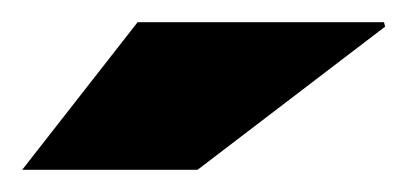

<svg xmlns="http://www.w3.org/2000/svg" viewBox="-20 -745 367 173"><path d="M0 -592 104 -725H326L327 -721L158 -592Z"/></svg>

Font: Archivo SemiExpanded Black
Style: Regular
Weight: 900
Width: 6
Designer: Hector Gatti
Foundry: Omnibus-Type
Version: Version 2.001